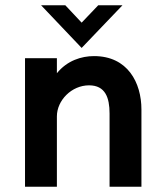

<svg xmlns="http://www.w3.org/2000/svg" viewBox="-20 -709 622 729"><path d="M290 -527 445 -689H353L290 -623L228 -689H136ZM75 0H196V-267C196 -328 252 -385 318 -385C380 -385 396 -338 396 -278V0H517V-293C517 -395 465 -496 337 -496C289 -496 235 -479 196 -431V-488H75Z"/></svg>

Font: FREAK Grotesk Next
Style: Bold
Weight: 700
Width: 3
Designer: La Scuola Open Source
Foundry: La Scuola Open Source
Version: Version 1.000;PS 1.0;hotconv 1.0.72;makeotf.lib2.5.5900